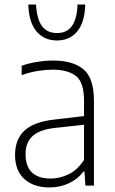

<svg xmlns="http://www.w3.org/2000/svg" viewBox="-20 -814 503 842"><path d="M196.5 8Q128 8 87 -28.8Q46 -65.5 46 -134.5Q46 -203.5 88.2 -242Q130.5 -280.5 221 -290L348.5 -305V-372.5Q348.5 -453 313 -480.8Q277.5 -508.5 211 -508.5Q182 -508.5 146.5 -503Q111 -497.5 75 -484.5V-525.5Q104.5 -536.5 142.5 -542.5Q180.5 -548.5 213.5 -548.5Q299.5 -548.5 345.8 -510.2Q392 -472 392 -371.5V0H354.5L350.5 -62H346.5Q320.5 -28 281.5 -10Q242.5 8 196.5 8ZM92 -139Q92 -31 203 -31Q240.5 -31 279.5 -49Q318.5 -67 348.5 -112.5V-267L221.5 -253Q153.5 -245.5 122.8 -217.2Q92 -189 92 -139ZM230 -636.5Q173.5 -636.5 140 -676.5Q106.5 -716.5 104 -794H138Q141.5 -730 164.2 -699.5Q187 -669 230 -669Q273 -669 295.2 -699.5Q317.5 -730 320 -794H354Q351.5 -716 318.8 -676.2Q286 -636.5 230 -636.5Z"/></svg>

Font: Encode Sans Semi Condensed ExtraLight
Style: Regular
Weight: 200
Width: 4
Designer: Multiple Designers
Foundry: Impallari Type
Version: Version 3.000; ttfautohint (v1.8.3) -l 8 -r 50 -G 200 -x 14 